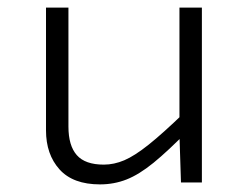

<svg xmlns="http://www.w3.org/2000/svg" viewBox="-20 -480 654 505"><path d="M511 0H456L452 -125V-460H511ZM464 -183 475 -137Q422 -83 384 -52Q346 -21 313 -8Q280 5 243 5Q172 5 136.5 -34.5Q101 -74 101 -137V-460H160V-147Q160 -97 182 -72Q204 -47 253 -47Q280 -47 307 -58.5Q334 -70 371 -99.5Q408 -129 464 -183Z"/></svg>

Font: Intel One Mono Light
Style: Regular
Weight: 300
Monospace: yes
Designer: Fred Shallcrass
Foundry: Frere-Jones Type LLC
Version: Version 1.004